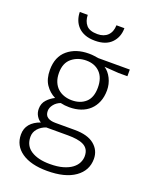

<svg xmlns="http://www.w3.org/2000/svg" viewBox="-165 -769 861 1088"><g transform="rotate(20 265.5 -225.0)"><path d="M76 -314Q76 -393 125.5 -434.5Q175 -476 253 -476Q271 -476 284.5 -474Q298 -472 311 -470H501V-430H448L361 -436Q387 -419 403.5 -386Q420 -353 420 -315Q420 -276 407.5 -245.5Q395 -215 372.5 -194Q350 -173 319 -162.5Q288 -152 251 -152Q223 -152 198 -158Q174 -149 159 -130Q144 -111 144 -91Q144 -65 161 -53.5Q178 -42 208 -42H325Q403 -42 443 -9Q483 24 483 76Q483 146 423.5 188Q364 230 256 230Q158 230 102.5 191.5Q47 153 47 86Q47 49 68.5 23.5Q90 -2 130 -16Q115 -24 103.5 -42.5Q92 -61 92 -85Q92 -118 112.5 -140Q133 -162 158 -174Q122 -192 99 -226Q76 -260 76 -314ZM168 0Q139 10 120.5 31Q102 52 102 80Q102 134 144 161Q186 188 257 188Q304 188 336.5 178.5Q369 169 389.5 153.5Q410 138 419.5 118.5Q429 99 429 79Q429 55 419.5 39.5Q410 24 392.5 15.5Q375 7 351.5 3.5Q328 0 300 0ZM366 -312Q366 -371 335 -402.5Q304 -434 253 -434Q202 -434 166 -404.5Q130 -375 130 -316Q130 -285 139.5 -262Q149 -239 165.5 -224Q182 -209 204 -201.5Q226 -194 251 -194Q302 -194 334 -223Q366 -252 366 -312ZM171 -680Q172 -642 192 -619Q212 -596 259 -596Q298 -596 320.5 -618Q343 -640 344 -680H392Q392 -626 358 -591Q324 -556 259 -556Q223 -556 197.5 -566Q172 -576 155.5 -593.5Q139 -611 131 -633.5Q123 -656 123 -680Z"/></g></svg>

Font: Mukta ExtraLight
Style: Regular
Weight: 275
Designer: Girish Dalvi and Yashodeep Gholap
Foundry: Ek Type
Version: Version 2.538;PS 1.002;hotconv 16.6.51;makeotf.lib2.5.65220;